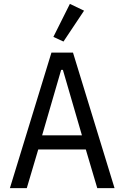

<svg xmlns="http://www.w3.org/2000/svg" viewBox="-20 -969 640 989"><path d="M481 0 422 -199H177L118 0H31L245 -698H356L570 0ZM304 -609H295L197 -272H402ZM307 -755 255 -779 340 -949 413 -914Z"/></svg>

Font: Lilex Nerd Font
Style: Regular
Weight: 400
Designer: Mike Abbink, Paul van der Laan, Pieter van Rosmalen, Mikhael Khrustik
Foundry: Mikhael Khrustik
Version: Version 2.400; ttfautohint (v1.8.4.7-5d5b);Nerd Fonts 3.3.0